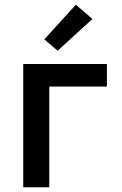

<svg xmlns="http://www.w3.org/2000/svg" viewBox="-20 -790 515 810"><path d="M78 0V-520H431V-425H188V0ZM223 -576 167 -624 300 -770 370 -710Z"/></svg>

Font: Iosevka QP
Style: Bold
Weight: 700
Designer: Belleve Invis
Foundry: Belleve Invis
Version: Version 20.0.0; ttfautohint (v1.8.4)